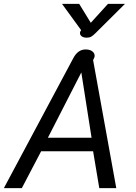

<svg xmlns="http://www.w3.org/2000/svg" viewBox="-21 -974 703 994"><path d="M358 -672Q382 -718 422 -718Q444 -718 456.5 -708.5Q469 -699 469 -685Q469 -677 461 -663L581 0H493L461 -191H192L92 0H-1ZM453 -261 400 -599 227 -261ZM393 -803Q393 -809 396 -813L399 -818L300 -954H389L449 -856L538 -954H626L473 -802Q460 -789 451 -784Q442 -779 428 -779Q411 -779 402 -786Q393 -793 393 -803Z"/></svg>

Font: Niramit
Style: Italic
Weight: 400
Italic angle: -10°
Version: Version 1.000; ttfautohint (v1.6)